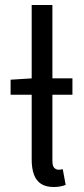

<svg xmlns="http://www.w3.org/2000/svg" viewBox="-20 -732 333 761"><path d="M22 -356.6V-416.1L106.2 -421.4H267.1V-356.6ZM192.8 9.2Q161.9 9.2 142.6 -3.4Q123.3 -16 114.4 -40.5Q105.6 -64.9 105.6 -100.2V-712.2H187.7V-94.2Q187.7 -74.5 194.9 -66.9Q202.2 -59.3 212.2 -59.3Q215.8 -59.3 219.3 -59.8Q222.8 -60.3 228.8 -61.3L240.3 0.8Q231.8 4.4 220 6.8Q208.2 9.2 192.8 9.2Z"/></svg>

Font: Source Sans 3 VF
Style: Regular
Weight: 200
Designer: Paul D. Hunt
Foundry: Adobe
Version: Version 3.046;hotconv 1.0.118;makeotfexe 2.5.65603